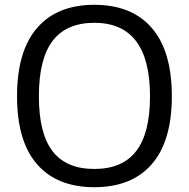

<svg xmlns="http://www.w3.org/2000/svg" viewBox="-20 -770 787 800"><path d="M373 10Q218 10 134.5 -85.5Q51 -181 51 -369Q51 -557 134.5 -653.5Q218 -750 373 -750Q529 -750 612.5 -653.5Q696 -557 696 -369Q696 -182 612.5 -86Q529 10 373 10ZM373 -66Q490 -66 547.5 -140.5Q605 -215 605 -369Q605 -675 373 -675Q257 -675 199.5 -600Q142 -525 142 -369Q142 -214 199 -140Q256 -66 373 -66Z"/></svg>

Font: Encode Sans Normal
Style: Regular
Weight: 400
Designer: Pablo Impallari, Andres Torresi
Foundry: Pablo Impallari, Andres Torresi
Version: Version 1.000; ttfautohint (v1.00) -l 8 -r 50 -G 200 -x 14 -